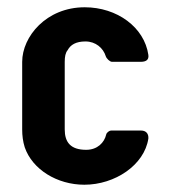

<svg xmlns="http://www.w3.org/2000/svg" viewBox="-20 -502 469 528"><path d="M217 -90C174 -90 158 -111 158 -146V-332C158 -346 160 -357 166 -364C174 -379 189 -388 215 -388C243 -388 264 -370 271 -347C273 -341 282 -332 288 -332H367C381 -332 390 -337 388 -351C377 -427 302 -482 213 -482C107 -482 41 -401 41 -332V-146C41 -129 43 -113 48 -97C69 -36 137 6 212 6C296 6 377 -48 388 -121C389 -135 381 -143 368 -143H286C280 -143 273 -137 272 -132C267 -110 248 -90 217 -90Z"/></svg>

Font: DIN Rundschrift
Style: Breit
Weight: 400
Width: 7
Version: Version 1.027